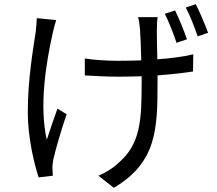

<svg xmlns="http://www.w3.org/2000/svg" viewBox="-20 -830 1040 919"><path d="M875 -642C861 -682 836 -744 818 -780L769 -764C788 -726 811 -668 825 -625ZM156 -743C155 -726 154 -700 151 -678C139 -596 113 -452 113 -293C113 -169 145 -41 165 19L233 11C233 1 231 -13 231 -22C230 -33 233 -52 235 -66C246 -115 275 -215 299 -283L255 -310C238 -262 217 -203 204 -161C167 -322 200 -528 232 -670C236 -689 243 -716 249 -734ZM641 -748C645 -734 648 -712 650 -691C652 -665 655 -601 656 -541C619 -540 581 -539 545 -539C492 -539 430 -543 386 -550V-469C430 -466 499 -463 546 -463C583 -463 620 -464 658 -465V-442C658 -252 653 -142 547 -50C523 -26 482 -1 451 11L525 69C732 -54 734 -215 734 -441V-469C797 -474 856 -480 904 -488L905 -570C855 -558 795 -551 733 -546C732 -606 730 -669 731 -691C731 -713 732 -729 734 -748ZM869 -794C889 -757 911 -701 926 -656L976 -673C961 -714 936 -773 917 -810Z"/></svg>

Font: Noto Sans T Chinese Regular
Style: Regular
Weight: 400
Designer: Ryoko NISHIZUKA (kana & ideographs); Paul D. Hunt (Latin, Greek & Cyrillic); Wenlong ZHANG (bopomofo); Sandoll Communica
Foundry: Adobe Systems Incorporated
Version: Version 1.000;PS 1;hotconv 1.0.78;makeotf.lib2.5.61930